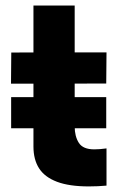

<svg xmlns="http://www.w3.org/2000/svg" viewBox="-20 -666 429 698"><path d="M302.7 11.7Q231.9 11.7 187.3 -5.1Q142.6 -22 122.1 -54Q101.6 -85.9 101.6 -133.3V-646H251.5V-206.1Q251.5 -170.4 266.6 -146.7Q281.7 -123 322.8 -123Q342.3 -123 367.2 -126.5V8.8Q335.9 11.7 302.7 11.7ZM367.2 -475.6 366.2 -362.3 20 -361.8 21 -475.1ZM20.5 -313H366.2V-199.7H20.5Z"/></svg>

Font: DavidDev Light
Style: Regular
Weight: 300
Designer: David.dev
Foundry: David.dev
Version: Version 1.001;FEAKit 1.0